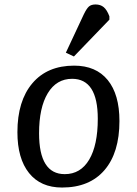

<svg xmlns="http://www.w3.org/2000/svg" viewBox="-20 -826 613 860"><path d="M258 14Q162 14 110 -51Q58 -116 58 -234Q58 -374 125 -453Q192 -532 312 -532Q410 -532 462.5 -467.5Q515 -403 515 -284Q515 -142 448 -64Q381 14 258 14ZM270 -46Q341 -46 379.5 -111Q418 -176 418 -294Q418 -473 303 -473Q233 -473 194 -408.5Q155 -344 155 -229Q155 -46 270 -46ZM311 -573 275 -590 355 -761Q368 -788 378.5 -797Q389 -806 408 -806Q430 -806 444.5 -794Q459 -782 470 -753V-738Z"/></svg>

Font: Literata 7pt
Style: Italic
Weight: 400
Italic angle: -2°
Designer: Latin by Veronika Burian and Jose Scaglione. Greek by Irene Vlachou. Cyrillic by Vera Evstafieva
Foundry: TypeTogether
Version: Version 3.002